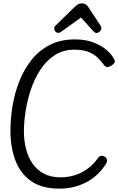

<svg xmlns="http://www.w3.org/2000/svg" viewBox="-20 -1106 702 1140"><path d="M333 14Q227 14 163 -32Q99 -78 70.5 -156Q42 -234 42 -330Q42 -401 54.5 -477Q67 -553 94.5 -623Q122 -693 166.5 -749.5Q211 -806 275 -839Q339 -872 424 -872Q487 -872 532 -855Q577 -838 606 -814.5Q635 -791 648.5 -770Q662 -749 662 -741Q662 -731 645.5 -719.5Q629 -708 616 -708Q606 -708 594.5 -723.5Q583 -739 564 -759.5Q545 -780 511 -795.5Q477 -811 421 -811Q354 -811 304 -778Q254 -745 219 -691Q184 -637 162.5 -572Q141 -507 131.5 -442.5Q122 -378 122 -325Q122 -273 134 -224Q146 -175 172 -136.5Q198 -98 239.5 -75.5Q281 -53 340 -53Q398 -53 448.5 -74.5Q499 -96 539 -139Q549 -150 560 -165.5Q571 -181 584 -181Q595 -181 605.5 -173Q616 -165 616 -151Q616 -144 609 -133Q563 -60 491 -23Q419 14 333 14ZM553 -910Q544 -910 532 -923L461 -1002L341 -916Q335 -911 326 -911Q316 -911 309 -919Q302 -927 302 -937Q302 -946 306 -950L413 -1055Q427 -1069 439 -1077.5Q451 -1086 466 -1086Q480 -1086 489 -1080Q498 -1074 505 -1063L576 -955Q582 -945 582 -940Q582 -928 572.5 -919Q563 -910 553 -910Z"/></svg>

Font: Kite One
Style: Regular
Weight: 400
Designer: Eduardo Rodriguez Tunni
Foundry: Eduardo Rodriguez Tunni
Version: Version 1.002; ttfautohint (v1.8.4.7-5d5b);gftools[0.9.23]